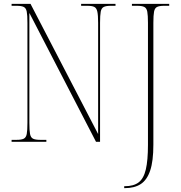

<svg xmlns="http://www.w3.org/2000/svg" viewBox="-20 -734 938 994"><path d="M623 240V230H626Q672 230 698 210Q724 190 735 143Q746 96 746 16V-616Q746 -655 742.5 -673.5Q739 -692 727 -698Q715 -704 690 -704H663V-714H856V-704H830Q805 -704 793 -698Q781 -692 777.5 -673.5Q774 -655 774 -616V15Q774 100 757.5 149Q741 198 708.5 219Q676 240 626 240ZM40 0V-10H66Q91 -10 103 -16Q115 -22 118.5 -40.5Q122 -59 122 -98V-616Q122 -655 118.5 -673.5Q115 -692 103 -698Q91 -704 66 -704H40V-714H138L488 -40V-616Q488 -655 484 -673.5Q480 -692 468.5 -698Q457 -704 432 -704H400V-714H578V-704H554Q529 -704 517 -698Q505 -692 501.5 -673.5Q498 -655 498 -616V0H477L132 -667V-98Q132 -59 135.5 -40.5Q139 -22 151 -16Q163 -10 188 -10H220V0Z"/></svg>

Font: Noto Serif Display Condensed Thin
Style: Regular
Weight: 100
Width: 3
Designer: Monotype Design Team
Foundry: Monotype Imaging Inc.
Version: Version 2.009